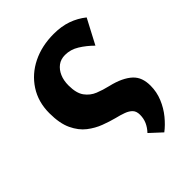

<svg xmlns="http://www.w3.org/2000/svg" viewBox="-186 -533 822 822"><g transform="rotate(-45 225.0 -121.5)"><path d="M322 195 269 146Q285 129 293.5 110Q302 91 302 68Q302 47 291 35.5Q280 24 261 17Q242 10 217 4Q190 -3 158 -15Q126 -27 97.5 -49Q69 -71 50.5 -110Q32 -149 32 -211Q32 -279 65.5 -330.5Q99 -382 156 -410Q213 -438 285 -438Q332 -438 368.5 -425Q405 -412 435 -388L376 -276Q349 -303 319 -321.5Q289 -340 256 -340Q230 -340 212 -326.5Q194 -313 184 -290Q174 -267 174 -237Q174 -190 192 -165.5Q210 -141 237.5 -130Q265 -119 295 -112Q329 -104 353 -92.5Q377 -81 392.5 -66.5Q408 -52 415 -32.5Q422 -13 422 12Q422 50 407.5 85Q393 120 370 148Q347 176 322 195Z"/></g></svg>

Font: Ysabeau Infant ExtraBold
Style: Regular
Weight: 800
Designer: Christian Thalmann (Catharsis Fonts)
Version: Version 2.001;gftools[0.9.30]; featfreeze: ss01,ss02,lnum